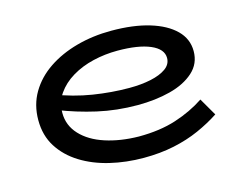

<svg xmlns="http://www.w3.org/2000/svg" viewBox="-76 -598 918 727"><g transform="rotate(-15 383.0 -234.5)"><path d="M406 14Q337 14 274 -1Q211 -16 162 -46.5Q113 -77 84.5 -122Q56 -167 56 -227Q56 -287 84 -334.5Q112 -382 161 -415Q210 -448 274 -465.5Q338 -483 410 -483Q496 -483 559 -464Q622 -445 657 -410.5Q692 -376 692 -328Q692 -279 656.5 -247Q621 -215 563 -200Q505 -185 435 -185Q353 -185 278 -202Q203 -219 132 -247V-308Q207 -279 279.5 -267.5Q352 -256 421 -256Q468 -256 505.5 -264Q543 -272 565.5 -288Q588 -304 588 -329Q588 -364 541.5 -384Q495 -404 413 -404Q364 -404 317.5 -393Q271 -382 233.5 -359.5Q196 -337 173.5 -304.5Q151 -272 151 -230Q151 -181 185 -144.5Q219 -108 277.5 -89Q336 -70 408 -69Q491 -69 554.5 -89.5Q618 -110 669 -144L709 -75Q671 -50 625 -29.5Q579 -9 524.5 2.5Q470 14 406 14Z"/></g></svg>

Font: BioRhyme SemiExpanded
Style: Regular
Weight: 400
Width: 6
Designer: Aoife Mooney
Foundry: Aoife Mooney Type
Version: Version 1.600;gftools[0.9.33]